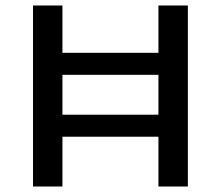

<svg xmlns="http://www.w3.org/2000/svg" viewBox="-20 -678 803 698"><path d="M556 0V-658H663V0ZM100 0V-658H207V0ZM134 -181V-261H630V-181ZM134 -406V-486H630V-406Z"/></svg>

Font: Ysabeau Office SemiBold
Style: Regular
Weight: 600
Designer: Christian Thalmann (Catharsis Fonts)
Version: Version 2.001;gftools[0.9.30]; featfreeze: tnum,lnum,ss02